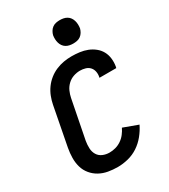

<svg xmlns="http://www.w3.org/2000/svg" viewBox="-218 -1003 986 1119"><g transform="rotate(-30 275.0 -443.5)"><path d="M237 12Q204 12 173 6.5Q142 1 115.5 -13.5Q89 -28 69.5 -51.5Q50 -75 41.5 -104.5Q33 -134 33.5 -166.5Q34 -199 40 -231L90 -491Q95 -517 105 -543Q115 -569 131.5 -592Q148 -615 170.5 -633Q193 -651 219 -662Q245 -673 271.5 -677.5Q298 -682 324 -682Q351 -682 378 -678.5Q405 -675 429 -665.5Q453 -656 473 -640Q493 -624 505 -602Q517 -580 520 -553Q523 -526 518 -499L516 -492H403L404 -496Q408 -514 404.5 -532Q401 -550 389.5 -562.5Q378 -575 360.5 -580Q343 -585 325 -585Q303 -585 281 -577.5Q259 -570 241.5 -553.5Q224 -537 214.5 -515.5Q205 -494 201 -473L150 -213Q146 -189 147 -165Q148 -141 159.5 -122Q171 -103 192 -94Q213 -85 237 -85Q257 -85 277.5 -90.5Q298 -96 316.5 -108.5Q335 -121 348.5 -138.5Q362 -156 371 -175L469 -139Q453 -106 429 -76.5Q405 -47 374 -26.5Q343 -6 307 3Q271 12 237 12ZM371 -741Q359 -741 346.5 -743.5Q334 -746 323.5 -752.5Q313 -759 306 -769Q299 -779 295.5 -791Q292 -803 291.5 -816Q291 -829 293 -842Q296 -854 303 -866Q310 -878 321 -886Q332 -894 345 -896.5Q358 -899 371 -899Q383 -899 395.5 -896.5Q408 -894 418.5 -887.5Q429 -881 436 -871Q443 -861 446.5 -849Q450 -837 450.5 -824Q451 -811 449 -798Q446 -786 439 -774Q432 -762 421 -754Q410 -746 397 -743.5Q384 -741 371 -741Z"/></g></svg>

Font: Lode Term
Style: Bold Italic
Weight: 700
Italic angle: -11°
Monospace: yes
Designer: Belleve Invis
Foundry: Belleve Invis
Version: Version 29.2.0